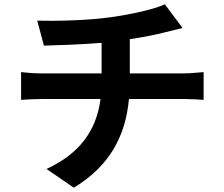

<svg xmlns="http://www.w3.org/2000/svg" viewBox="-20 -814 1040 892"><path d="M153 -718 184 -602C251 -604 356 -607 452 -615V-473H170C139 -473 105 -476 78 -479V-350C104 -352 141 -354 172 -354H447C428 -206 348 -99 196 -29L323 58C492 -44 564 -186 579 -354H838C865 -354 899 -352 926 -350V-479C904 -477 857 -473 835 -473H583V-632C643 -641 702 -652 751 -665C768 -669 794 -676 828 -684L746 -794C696 -771 594 -748 494 -734C384 -718 229 -716 153 -718Z"/></svg>

Font: DAIFUKU Sans JP
Style: Bold
Weight: 700
Designer: Original font ‘Source Han Sans JP’ : Ryoko NISHIZUKA  (kana, bopomofo & ideographs); Paul D. Hunt (Latin, Greek & Cyrill
Foundry: Daifuku
Version: Version 1.001